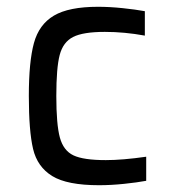

<svg xmlns="http://www.w3.org/2000/svg" viewBox="-20 -538 500 566"><path d="M272 8Q178 8 134 -19Q90 -46 77.5 -99Q65 -152 65 -255Q65 -356 80 -411Q95 -466 139 -492Q183 -518 269 -518Q303 -518 341.5 -514Q380 -510 407 -505V-433Q347 -444 289 -444Q225 -444 195.5 -429Q166 -414 156 -376Q146 -338 146 -255Q146 -171 156.5 -132.5Q167 -94 196.5 -80Q226 -66 292 -66Q341 -66 411 -76V-5Q384 0 345.5 4Q307 8 272 8Z"/></svg>

Font: Source Han Sans & Saira Hybrid
Style: Regular
Weight: 400
Designer: Ryoko NISHIZUKA 西塚涼子 (kana & ideographs); Paul D. Hunt (Latin, Greek & Cyrillic); Wenlong ZHANG 张文龙 (bopomofo); Sandoll 
Foundry: Adobe Systems Incorporated
Version: Version 1.00;August 2, 2021;FontCreator 13.0.0.2675 64-bit